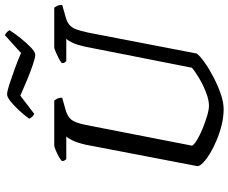

<svg xmlns="http://www.w3.org/2000/svg" viewBox="-96 -854 949 798"><g transform="rotate(-90 379.0 -454.5)"><path d="M325 0Q293 0 260 -8Q227 -16 196 -29Q165 -42 141 -56.5Q117 -71 102.5 -85Q88 -99 88 -109L177 -573Q185 -608 195 -628.5Q205 -649 212 -654H117Q115 -656 112 -660.5Q109 -665 109 -672Q116 -679 129 -686Q142 -693 155.5 -698.5Q169 -704 175 -704H361Q364 -700 368.5 -691.5Q373 -683 372 -671L326 -658Q295 -650 281.5 -633.5Q268 -617 259 -572L173 -131Q178 -122 198 -110Q218 -98 245 -87Q272 -76 297.5 -68.5Q323 -61 340 -61Q364 -61 396.5 -74Q429 -87 457 -104Q485 -121 497 -132L584 -573Q592 -610 601.5 -629.5Q611 -649 618 -654H524Q522 -656 519 -660.5Q516 -665 516 -672Q523 -679 537 -686Q551 -693 564 -698.5Q577 -704 582 -704H747Q750 -700 754 -692Q758 -684 758 -671L709 -657Q689 -652 676.5 -642Q664 -632 657 -614Q650 -596 643 -563L556 -112Q546 -98 519 -79Q492 -60 457.5 -42Q423 -24 388 -12Q353 0 325 0ZM550 -783Q539 -783 509.5 -793Q480 -803 445 -817.5Q410 -832 381 -845L305 -787Q301 -789 295 -794Q289 -799 285 -808Q300 -829 319.5 -850Q339 -871 357 -885.5Q375 -900 386 -900Q399 -900 428 -890.5Q457 -881 493 -868Q529 -855 558 -842L632 -909Q640 -906 645.5 -900Q651 -894 653 -890Q638 -866 618 -841.5Q598 -817 580 -800Q562 -783 550 -783Z"/></g></svg>

Font: Texturina Medium 12pt
Style: Italic
Weight: 400
Italic angle: -11°
Version: Version 1.002